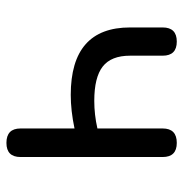

<svg xmlns="http://www.w3.org/2000/svg" viewBox="-6 -578 583 612"><g transform="rotate(90 286.0 -271.5)"><path d="M435 0Q389 0 389 -45V-217Q332 -205 282 -205Q67 -205 67 -394V-498Q67 -543 112 -543Q157 -543 157 -498V-394Q157 -334 191.5 -307Q226 -280 301 -280Q345 -280 389 -290V-498Q389 -543 435 -543Q480 -543 480 -498V-271V-45Q480 0 435 0Z"/></g></svg>

Font: GenSenRounded TW R
Style: Regular
Weight: 400
Version: Version 1.501;PS 1;hotconv 16.6.51;makeotf.lib2.5.65220